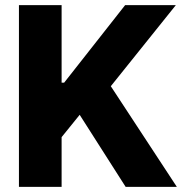

<svg xmlns="http://www.w3.org/2000/svg" viewBox="-20 -727 717 747"><path d="M53.7 -707H219.7V-405.3H229.5L466.8 -707H664.1L411.1 -391.6L668 0H468.8L290 -280.3L219.7 -193.4V0H53.7Z"/></svg>

Font: WEMIX Pretendard ExtraBold
Style: Regular
Weight: 800
Designer: Base glyphs from Inter by Rasmus Andersson; Hangeul glyphs from Noto Sans CJK(Source Han Sans) by Jang Soo-young and Kan
Foundry: Kil Hyung-jin
Version: Version 1.000